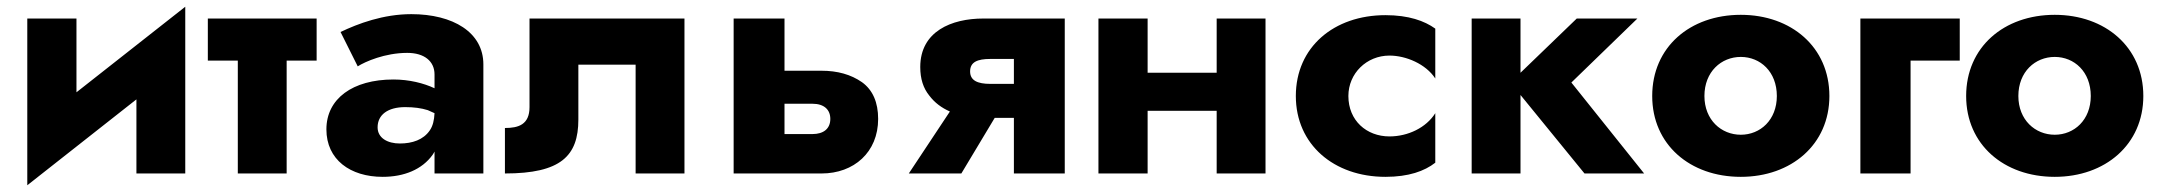

<svg xmlns="http://www.w3.org/2000/svg" viewBox="-20 -515 6414 570"><path d="M207 -460H61V35L385 -220V0H530V-495L207 -241Z M597 -460V-335H686V0H831V-335H920V-460Z M1042 -318C1064 -332 1123 -358 1189 -358C1240 -358 1270 -333 1270 -294V-252C1270 -252 1270 -252 1270 -253C1238 -268 1195 -279 1148 -279C1027 -279 949 -222 949 -131C949 -41 1020 10 1116 10C1180 10 1233 -12 1264 -55C1266 -58 1268 -61 1270 -65V0H1415V-324C1415 -419 1325 -473 1201 -473C1118 -473 1043 -445 991 -420ZM1101 -137C1101 -174 1131 -197 1183 -197C1209 -197 1231 -194 1250 -188C1257 -185 1263 -182 1270 -179C1269 -158 1265 -141 1256 -128C1237 -100 1204 -89 1167 -89C1131 -89 1101 -105 1101 -137Z M2012 -460H1552V-197C1552 -145 1519 -135 1479 -135V0C1645 0 1697 -52 1697 -160V-323H1867V0H2012Z M2158 -460V0H2419C2515 0 2587 -63 2587 -162C2587 -211 2571 -248 2539 -271C2506 -294 2466 -305 2419 -305H2309V-460ZM2309 -117V-207H2392C2427 -207 2445 -189 2445 -162C2445 -133 2425 -117 2392 -117Z M2834 0 2933 -165H2990V0H3141V-460H2899C2805 -460 2712 -422 2712 -316C2712 -281 2721 -253 2739 -231C2755 -210 2775 -195 2800 -184L2678 0ZM2990 -266H2920C2882 -266 2860 -276 2860 -303C2860 -331 2882 -340 2920 -340H2990Z M3592 -460V-299H3387V-460H3241V0H3387V-186H3592V0H3737V-460Z M3983 -230C3983 -297 4037 -350 4105 -350C4154 -350 4213 -325 4241 -282V-430C4209 -453 4162 -470 4093 -470C3940 -470 3827 -375 3827 -230C3827 -86 3940 10 4093 10C4162 10 4209 -7 4241 -32V-179C4214 -136 4160 -110 4105 -110C4037 -110 3983 -157 3983 -230Z M4349 -460V0H4494V-233L4684 0H4861L4645 -270L4841 -460H4661L4494 -299V-460Z M4885 -230C4885 -86 4997 10 5148 10C5298 10 5411 -86 5411 -230C5411 -375 5298 -471 5148 -471C4997 -471 4885 -375 4885 -230ZM5040 -230C5040 -302 5090 -346 5148 -346C5206 -346 5255 -302 5255 -230C5255 -159 5206 -115 5148 -115C5090 -115 5040 -159 5040 -230Z M5503 -460V0H5652V-335H5798V-460Z M5817 -230C5817 -86 5929 10 6080 10C6230 10 6343 -86 6343 -230C6343 -375 6230 -471 6080 -471C5929 -471 5817 -375 5817 -230ZM5972 -230C5972 -302 6022 -346 6080 -346C6138 -346 6187 -302 6187 -230C6187 -159 6138 -115 6080 -115C6022 -115 5972 -159 5972 -230Z"/></svg>

Font: Jost
Style: Bold
Weight: 700
Version: Version 3.710